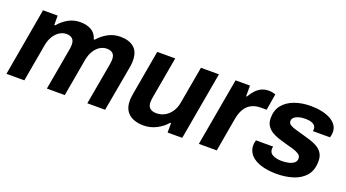

<svg xmlns="http://www.w3.org/2000/svg" viewBox="-47 -963 2521 1399"><g transform="rotate(20 1214.0 -263.5)"><path d="M17.9 0 110.1 -526.4H223.6V-453.7H230.6Q261.7 -490.9 303.8 -514.7Q345.8 -538.4 396 -538.4Q447.5 -538.4 482.4 -518.1Q517.3 -497.7 530 -453.7H537Q568.9 -490.9 612.3 -514.7Q655.7 -538.4 707.3 -538.4Q773.4 -538.4 812.3 -506.6Q851.2 -474.8 851.2 -403.7Q851.2 -388.3 848.9 -371.1Q846.7 -353.9 843.1 -335L783.1 0H645.1L701.9 -320.3Q703.7 -332.4 705 -341.8Q706.3 -351.2 706.3 -359.9Q706.3 -394.3 689.4 -408.5Q672.4 -422.7 644.1 -422.7Q614.6 -422.7 589.1 -406.2Q563.7 -389.6 546.5 -360.5Q529.3 -331.4 522.1 -293.6L470.3 0H331.5L388.3 -320.3Q390.1 -332.4 391.4 -342.2Q392.7 -352 392.7 -360.7Q392.7 -394.3 375.7 -408.5Q358.8 -422.7 330.5 -422.7Q301.8 -422.7 276.3 -406.2Q250.8 -389.6 233.2 -360.5Q215.7 -331.4 208.5 -293.6L156.7 0Z M1084.2 12.2Q1039.3 12.2 1004.1 -2Q968.9 -16.3 949.1 -46.2Q929.2 -76.2 929.2 -124.3Q929.2 -141.4 931.9 -159.6Q934.6 -177.8 938.1 -198.3L995.8 -526.2H1135.3L1079.3 -209.8Q1077.5 -197.7 1075.9 -187.4Q1074.2 -177 1074.2 -167.3Q1074.2 -132.9 1092.5 -118.2Q1110.8 -103.5 1141.9 -103.5Q1175.7 -103.5 1205.1 -119.3Q1234.5 -135.1 1255.5 -165.4Q1276.4 -195.8 1283.5 -238.1L1334.6 -526.2H1474.1L1381.1 0.2H1267.7V-72.7H1260.7Q1230.7 -36.1 1183.5 -12Q1136.4 12.2 1084.2 12.2Z M1509.9 0 1602.9 -526.4H1714.8V-444.1H1721Q1735.9 -470.2 1754.9 -491.6Q1774 -513 1798.9 -525.8Q1823.9 -538.7 1856.3 -538.7Q1874.7 -538.7 1888.9 -535.4Q1903.1 -532.2 1910.1 -529L1889 -402.7H1845.3Q1803.1 -402.7 1772.2 -386.9Q1741.4 -371.1 1722.2 -339.9Q1702.9 -308.7 1694.4 -260.8L1648.7 0Z M2115.4 12Q2062.6 12 2020.1 2.4Q1977.5 -7.1 1947.3 -25Q1917 -42.9 1901.3 -68.8Q1885.6 -94.8 1885.6 -126.7Q1885.6 -137.9 1888 -149.1Q1890.3 -160.3 1892.3 -166.5H2025.7Q2024.5 -162.3 2023.5 -156.5Q2022.5 -150.7 2022.5 -148.3Q2022.5 -115.9 2051.5 -102.5Q2080.6 -89 2118.8 -89Q2144.7 -89 2170 -94.3Q2195.3 -99.7 2212.2 -112.6Q2229.2 -125.5 2229.2 -147Q2229.2 -168.6 2211 -180.6Q2192.9 -192.7 2164.1 -201.2Q2135.3 -209.8 2102.2 -218.1Q2073.1 -226.1 2043.7 -235.9Q2014.3 -245.7 1990.2 -260.8Q1966.2 -275.9 1951.7 -299.2Q1937.3 -322.6 1937.3 -356.4Q1937.3 -417.9 1970.1 -458Q2003 -498.1 2058.9 -518.4Q2114.8 -538.7 2183.9 -538.7Q2229.8 -538.7 2268.8 -530.4Q2307.9 -522.1 2336.9 -506.2Q2365.9 -490.3 2382.1 -467.2Q2398.3 -444 2398.3 -414.3Q2398.3 -399.8 2395.6 -387.3Q2393 -374.9 2391.7 -371.6H2258.8Q2259.8 -376.6 2260.2 -380.3Q2260.6 -384.1 2260.6 -386.9Q2260.6 -403.3 2250.9 -414.5Q2241.3 -425.7 2223.1 -431.6Q2205 -437.4 2178 -437.4Q2147.7 -437.4 2125.5 -430.6Q2103.4 -423.8 2091.5 -412.1Q2079.7 -400.4 2079.7 -385.2Q2079.7 -366.6 2096.5 -356.1Q2113.3 -345.6 2140.2 -338.6Q2167 -331.7 2197.8 -322.2Q2227.9 -313.6 2258.3 -304.4Q2288.7 -295.3 2314.8 -280.4Q2340.8 -265.5 2356.6 -241.2Q2372.4 -217 2372.4 -179.8Q2372.4 -107.8 2336.3 -66.2Q2300.2 -24.7 2242 -6.3Q2183.8 12 2115.4 12Z"/></g></svg>

Font: Archivo Variable SemiBold
Style: Italic
Weight: 600
Italic angle: -10°
Designer: Hector Gatti
Foundry: Omnibus-Type
Version: Version 2.001